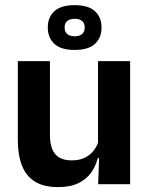

<svg xmlns="http://www.w3.org/2000/svg" viewBox="-20 -734 594 765"><path d="M179 -490.5V-195.5Q179 -165 187.2 -142.2Q195.5 -119.5 214.8 -107.2Q234 -95 266.5 -95Q296 -95 317.5 -105.5Q339 -116 353 -133.8Q367 -151.5 373.5 -173.5L393.5 -104H369.5Q361.5 -72 342.8 -45.8Q324 -19.5 291.8 -4Q259.5 11.5 211 11.5Q155 11.5 119.8 -10Q84.5 -31.5 67.8 -73.5Q51 -115.5 51 -177V-490.5ZM498.5 -490.5V0H371L375.5 -119L370.5 -129.5V-490.5ZM170.5 -623V-625.5Q170.5 -665 196.5 -689.2Q222.5 -713.5 277.5 -713.5Q332.5 -713.5 358.5 -689.2Q384.5 -665 384.5 -625.5V-623Q384.5 -584 358.5 -559.5Q332.5 -535 277.5 -535Q222.5 -535 196.5 -559.5Q170.5 -584 170.5 -623ZM237.5 -623.5Q237.5 -607.5 247.8 -598.5Q258 -589.5 277.5 -589.5Q297 -589.5 307.2 -598.5Q317.5 -607.5 317.5 -623.5V-625Q317.5 -641.5 307.2 -650.2Q297 -659 277.5 -659Q258 -659 247.8 -650.2Q237.5 -641.5 237.5 -625Z"/></svg>

Font: Anek Latin Medium SemiBold
Style: Regular
Weight: 600
Version: Version 1.003